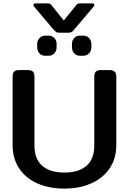

<svg xmlns="http://www.w3.org/2000/svg" viewBox="-20 -1091 756 1126"><path d="M292 -920 180 -1052Q176 -1056 176 -1061Q176 -1071 188 -1071H259Q268 -1071 272 -1069.5Q276 -1068 280 -1063L354 -971L429 -1063Q433 -1068 437 -1069.5Q441 -1071 450 -1071H521Q533 -1071 533 -1061Q533 -1056 529 -1052L417 -920Q407 -907 400 -903Q393 -899 377 -899H332Q316 -899 309.5 -903Q303 -907 292 -920ZM198 -814V-833Q198 -853 211.5 -867.5Q225 -882 245 -882H265Q286 -882 299 -868Q312 -854 312 -833V-814Q312 -793 299 -778.5Q286 -764 265 -764H245Q224 -764 211 -778.5Q198 -793 198 -814ZM402 -814V-833Q402 -854 415 -868Q428 -882 449 -882H469Q489 -882 502.5 -867.5Q516 -853 516 -833V-814Q516 -793 502.5 -778.5Q489 -764 469 -764H449Q428 -764 415 -778.5Q402 -793 402 -814ZM54 -240V-643Q54 -662 62.5 -671Q71 -680 91 -680H144Q164 -680 173 -671Q182 -662 182 -643V-237Q182 -159 227.5 -119Q273 -79 358 -79Q442 -79 487.5 -119Q533 -159 533 -237V-643Q533 -662 542 -671Q551 -680 571 -680H623Q662 -680 662 -643V-240Q662 -162 623.5 -104.5Q585 -47 516 -16Q447 15 358 15Q268 15 199 -15.5Q130 -46 92 -104Q54 -162 54 -240Z"/></svg>

Font: Mitr
Style: Regular
Weight: 400
Designer: Thanarat Vachiruckul
Foundry: Cadson Demak
Version: Version 1.002